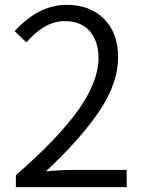

<svg xmlns="http://www.w3.org/2000/svg" viewBox="-20 -765 589 785"><path d="M44.9 0V-48.8Q219.7 -201.2 301.3 -316.9Q382.8 -432.6 382.8 -528.3Q382.8 -595.7 347.2 -637.2Q311.5 -678.7 244.1 -678.7Q163.1 -678.7 87.9 -591.8L40 -637.7Q137.7 -745.1 252.9 -745.1Q349.6 -745.1 406.2 -687Q462.9 -628.9 462.9 -531.2Q462.9 -425.8 387.7 -313Q312.5 -200.2 168 -64.5Q226.6 -70.3 288.1 -70.3H498V0Z"/></svg>

Font: Gen Shin Gothic Normal
Style: Regular
Weight: 300
Designer: [Source Han Sans]
Ryoko NISHIZUKA  (kana & ideographs); Paul D. Hunt (Latin, Greek & Cyrillic); Wenlong ZHANG  (bopomofo
Version: Version 1.002.20150607